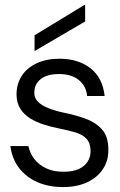

<svg xmlns="http://www.w3.org/2000/svg" viewBox="-20 -746 487 778"><path d="M235 12Q177 12 131.5 -8Q86 -28 57.5 -65Q29 -102 22 -154H95Q101 -126 118.5 -102.5Q136 -79 166 -64.5Q196 -50 237 -50Q275 -50 299 -61Q323 -72 335 -91Q347 -110 347 -133Q347 -165 331.5 -182.5Q316 -200 287 -209Q258 -218 217 -226Q187 -232 157 -241.5Q127 -251 102 -266.5Q77 -282 62 -306Q47 -330 47 -363Q47 -406 68 -438.5Q89 -471 128.5 -489.5Q168 -508 221 -508Q297 -508 346.5 -469.5Q396 -431 404 -357H333Q329 -398 299 -422Q269 -446 219 -446Q171 -446 145 -425.5Q119 -405 119 -370Q119 -349 133.5 -334Q148 -319 175.5 -308Q203 -297 240 -289Q285 -280 325.5 -265.5Q366 -251 392.5 -222.5Q419 -194 419 -140Q420 -96 397.5 -61.5Q375 -27 333.5 -7.5Q292 12 235 12ZM120 -539V-603L322 -726H325V-659Z"/></svg>

Font: DM Sans 36pt Light
Style: Regular
Weight: 300
Designer: Colophon Foundry, Jonny Pinhorn
Foundry: Colophon Foundry
Version: Version 4.004;gftools[0.9.30]